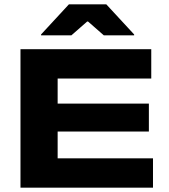

<svg xmlns="http://www.w3.org/2000/svg" viewBox="-20 -866 780 886"><path d="M74.5 0V-639H246V0ZM76.5 0V-135.5H686V0ZM164 -259V-388H667V-259ZM76.5 -503.5V-639H678V-503.5ZM298 -846H470.5L599 -707V-703H459L386.5 -766.5H382L309.5 -703H169.5V-707Z"/></svg>

Font: Anek Latin Expanded
Style: Bold
Weight: 700
Width: 7
Designer: Yesha Goshar
Foundry: Ek Type
Version: Version 1.003